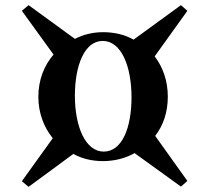

<svg xmlns="http://www.w3.org/2000/svg" viewBox="-20 -689 814 746"><path d="M380 -63C425 -63 467 -74 503 -94L683 36L708 14L583 -161C614 -201 632 -253 632 -313C632 -375 613 -428 581 -470L708 -647L683 -669L499 -535C464 -555 423 -564 380 -564C342 -564 304 -555 271 -538L91 -669L65 -647L188 -477C151 -434 129 -378 129 -313C129 -249 151 -194 185 -152L65 15L91 37L265 -91C299 -72 339 -63 380 -63ZM271 -317C271 -436 309 -530 379 -530C451 -530 491 -432 491 -311C491 -192 454 -100 383 -100C312 -100 271 -197 271 -317Z"/></svg>

Font: Sinistre
Style: Bold
Weight: 700
Designer: Jules Durand
Foundry: Collletttivo
Version: Version 69.420;Glyphs 3.2 (3217)